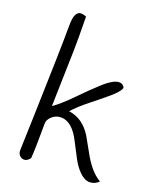

<svg xmlns="http://www.w3.org/2000/svg" viewBox="-140 -832 753 920"><g transform="rotate(20 236.5 -372.0)"><path d="M140 -742Q141 -672 141 -637.5Q141 -603 140.5 -569Q140 -535 137 -437.5Q134 -340 133 -283Q171 -309 224 -363.5Q277 -418 320 -457Q388 -518 417 -494Q428 -485 424 -477Q414 -456 378.5 -426Q343 -396 295 -358Q247 -320 219 -288Q292 -278 336 -206Q355 -173 373 -140Q419 -53 473 -22Q453 -2 427 -2Q401 -2 375.5 -27Q350 -52 331.5 -88Q313 -124 294 -160Q251 -247 194 -247Q167 -247 148 -229.5Q129 -212 129 -193Q129 -73 125 -15Q111 4 95 4Q90 4 84 2Q62 -7 62.5 -35Q63 -63 68 -205Q79 -568 79 -669Q79 -716 88.5 -732Q98 -748 111.5 -748Q125 -748 140 -742Z"/></g></svg>

Font: Handlee
Style: Regular
Weight: 400
Designer: Joe Prince
Foundry: Joe Prince
Version: Version 1.001